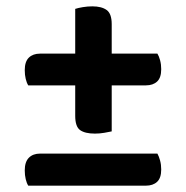

<svg xmlns="http://www.w3.org/2000/svg" viewBox="-20 -585 586 605"><path d="M332 -416H476Q481 -408 484.5 -395Q488 -382 488 -367Q488 -340 475 -328Q462 -316 440 -316H332V-171Q323 -169 308.5 -166.5Q294 -164 279 -164Q248 -164 232.5 -175Q217 -186 217 -220V-316H69Q64 -324 61 -336.5Q58 -349 58 -364Q58 -391 71 -403.5Q84 -416 106 -416H217V-557Q226 -560 241 -562.5Q256 -565 271 -565Q300 -565 316 -553.5Q332 -542 332 -509ZM69 0Q64 -8 61 -20.5Q58 -33 58 -48Q58 -75 71 -88Q84 -101 106 -101H476Q481 -92 484.5 -79Q488 -66 488 -51Q488 -24 475 -12Q462 0 440 0Z"/></svg>

Font: Baloo Thambi 2 SemiBold
Style: Regular
Weight: 600
Designer: Aadarsh Rajan and Ek Type
Foundry: Ek Type
Version: Version 1.640;hotconv 1.0.111;makeotfexe 2.5.65597; ttfautoh